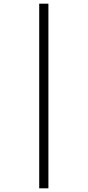

<svg xmlns="http://www.w3.org/2000/svg" viewBox="-20 -782 477 1043"><path d="M193 -762H243V241H193Z"/></svg>

Font: Noto Sans Lao Looped Condensed Light
Style: Regular
Weight: 300
Width: 3
Designer: Mark Frömberg, Ben Mitchell
Foundry: The Fontpad Ltd
Version: Version 1.002; ttfautohint (v1.8.4.7-5d5b)